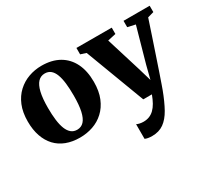

<svg xmlns="http://www.w3.org/2000/svg" viewBox="-152 -822 1469 1339"><g transform="rotate(-30 582.5 -152.5)"><path d="M25 -268Q25 -342 47.5 -396.2Q70 -450.5 109 -486.5Q148 -522.5 197.5 -540.2Q247 -558 302 -558Q384 -558 442.5 -524.8Q501 -491.5 532 -429Q563 -366.5 563 -278.5Q563 -203.5 540.5 -149Q518 -94.5 479.2 -58.8Q440.5 -23 390.8 -6Q341 11 286 11Q225 11 176.5 -7.5Q128 -26 94.2 -62.2Q60.5 -98.5 42.8 -150.2Q25 -202 25 -268ZM296 -46.5Q329 -46.5 350.5 -69.8Q372 -93 382.8 -141.5Q393.5 -190 393.5 -265.5Q393.5 -320.5 388.5 -364Q383.5 -407.5 372 -438Q360.5 -468.5 341.5 -484.2Q322.5 -500 294.5 -500Q262 -500 239.8 -476.8Q217.5 -453.5 206 -405.2Q194.5 -357 194.5 -280.5Q194.5 -225.5 200 -182Q205.5 -138.5 217.5 -108.5Q229.5 -78.5 248.8 -62.5Q268 -46.5 296 -46.5ZM726.5 253Q708 253 693.5 250.2Q679 247.5 670 243V125Q677.5 129.5 692.8 133Q708 136.5 724.5 136.5Q750.5 136.5 771.8 128Q793 119.5 810.5 102.5Q828 85.5 842.5 59.8Q857 34 869.5 0H800L620 -477.5L575.5 -492V-543.5L859.5 -543V-492L793.5 -477.5L879 -200.5L911 -92L938 -198.5L1016.5 -478L954.5 -492V-543H1165V-492L1115.5 -478Q1095.5 -416.5 1073.2 -350.8Q1051 -285 1030.2 -223Q1009.5 -161 992 -110Q974.5 -59 963 -26.2Q951.5 6.5 949 13Q920 90 890 143.8Q860 197.5 821.2 225.2Q782.5 253 726.5 253Z"/></g></svg>

Font: Merriweather 48pt ExtraBold
Style: Regular
Weight: 800
Version: Version 2.100